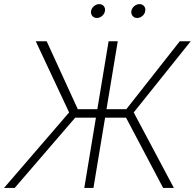

<svg xmlns="http://www.w3.org/2000/svg" viewBox="-38 -932 966 952"><path d="M545.9 -727.5 425.3 0H379.9L500.5 -727.5ZM-18.1 0 304.7 -374.5 139.2 -727.5H193.4L347.7 -390.6H588.4L853.5 -727.5H907.7L625 -374.5L824.2 0H771L586.9 -348.6H335L34.7 0ZM642.1 -842.8Q627.9 -842.8 619.6 -853Q611.3 -863.3 613.3 -877.4Q615.7 -891.6 627.7 -901.6Q639.6 -911.6 653.8 -911.6Q668 -911.6 676.3 -901.6Q684.6 -891.6 682.1 -877.4Q680.2 -863.3 668.2 -853Q656.2 -842.8 642.1 -842.8ZM442.4 -842.8Q428.2 -842.8 419.7 -853Q411.1 -863.3 413.6 -877.4Q416 -891.6 428 -901.6Q439.9 -911.6 454.1 -911.6Q468.3 -911.6 476.6 -901.6Q484.9 -891.6 482.4 -877.4Q480 -863.3 468.3 -853Q456.5 -842.8 442.4 -842.8Z"/></svg>

Font: Inter 18pt ExtraLight
Style: Italic
Weight: 250
Italic angle: -9.3988°
Designer: Rasmus Andersson
Foundry: rsms
Version: Version 4.001;git-66647c0bb